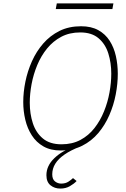

<svg xmlns="http://www.w3.org/2000/svg" viewBox="-20 -865 736 1119"><path d="M333.5 12Q274.5 12 233 -11.8Q191.5 -35.5 165.5 -76Q139.5 -116.5 127.5 -166.8Q115.5 -217 115.5 -270Q115.5 -327.5 128 -389Q140.5 -450.5 166.2 -508Q192 -565.5 232 -611.5Q272 -657.5 326.8 -684.8Q381.5 -712 452.5 -712Q512 -712 553 -689.2Q594 -666.5 619 -627.5Q644 -588.5 655.2 -538.8Q666.5 -489 666.5 -435Q666.5 -377 654.5 -314.5Q642.5 -252 617.2 -194Q592 -136 552.8 -89.5Q513.5 -43 459 -15.5Q404.5 12 333.5 12ZM338.5 -24Q401 -24 448.8 -49.5Q496.5 -75 530.5 -118.5Q564.5 -162 586.2 -215.8Q608 -269.5 618.2 -326.5Q628.5 -383.5 628.5 -436Q628.5 -499 611.2 -553.8Q594 -608.5 554.2 -642.2Q514.5 -676 447.5 -676Q385 -676 337 -650.5Q289 -625 254.2 -582.2Q219.5 -539.5 197.2 -486Q175 -432.5 164.2 -375.5Q153.5 -318.5 153.5 -266Q153.5 -201.5 171.5 -146.5Q189.5 -91.5 230 -57.8Q270.5 -24 338.5 -24ZM331.5 234Q298 234 274.2 214.8Q250.5 195.5 250.5 156Q250.5 101 296.8 56.8Q343 12.5 413.5 -10H445.5Q391.5 11 355.8 35.8Q320 60.5 302.2 89.2Q284.5 118 284.5 151Q284.5 180 300.8 192.5Q317 205 336.5 205Q362 205 379.2 193.5Q396.5 182 405.5 173L426.5 190Q411 206.5 387 220.2Q363 234 331.5 234ZM305 -812 311 -845H641L635 -812Z"/></svg>

Font: Overpass Thin
Style: Italic
Weight: 250
Italic angle: -10°
Designer: Delve Withrington, Dave Bailey, Thomas Jockin
Foundry: Delve Fonts LLC
Version: Version 4.000